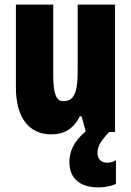

<svg xmlns="http://www.w3.org/2000/svg" viewBox="-20 -573 569 833"><path d="M403 93C403 65 412 44 453 0H479V-553H317V-280C317 -191 312 -134 254 -134C222 -134 211 -172 211 -246V-553H49V-193C49 -64 105 10 202 10C261 10 300 -16 326 -68H334L352 -3C298 41 281 88 281 129C281 198 323 240 408 240C441 240 467 232 483 225V122C473 128 462 133 444 133C418 133 403 115 403 93Z"/></svg>

Font: Noto Sans Devanagari ExtraCondensed Black
Style: Regular
Weight: 900
Width: 2
Designer: Jelle Bosma - Monotype Design Team
Foundry: Monotype Imaging Inc.
Version: Version 2.004